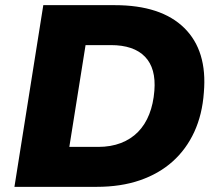

<svg xmlns="http://www.w3.org/2000/svg" viewBox="-20 -725 852 745"><path d="M36 0 148 -705H425Q605 -705 695 -616.5Q785 -528 771 -366Q765 -281 734 -213.5Q703 -146 650 -98.5Q597 -51 523 -25.5Q449 0 355 0ZM249 -155H361Q410 -155 449 -170Q488 -185 515.5 -213Q543 -241 559 -281.5Q575 -322 579 -373Q586 -460 542.5 -505Q499 -550 410 -550H312Z"/></svg>

Font: Nunito Sans 9pt Black
Style: Italic
Weight: 900
Italic angle: -9°
Version: Version 3.101;gftools[0.9.27]